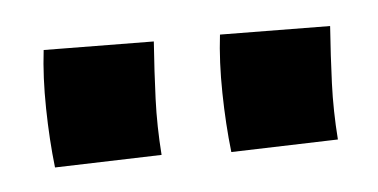

<svg xmlns="http://www.w3.org/2000/svg" viewBox="-26 -700 352 179"><g transform="rotate(-5 150.0 -610.0)"><path d="M20 -555Q17 -581 16.5 -610.5Q16 -640 19 -665L122 -664Q120 -636 119 -610.5Q118 -585 120 -558ZM185 -555Q182 -581 181.5 -610.5Q181 -640 184 -665L287 -664Q285 -636 284 -610.5Q283 -585 285 -558Z"/></g></svg>

Font: Marhey
Style: Regular
Weight: 400
Designer: Nur Syamsi & Bustanul Arifin
Foundry: Namelatype
Version: Version 1.000; ttfautohint (v1.8.4.7-5d5b)